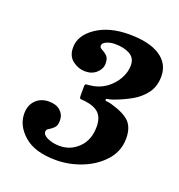

<svg xmlns="http://www.w3.org/2000/svg" viewBox="-93 -992 578 619"><g transform="rotate(20 196.0 -682.0)"><path d="M17 -557.5Q17 -586 34.2 -603.5Q51.5 -621 79.5 -621Q104.5 -621 118.8 -608Q133 -595 133 -575Q133 -558 125 -550Q117 -542 108.8 -537.5Q100.5 -533 100.5 -526Q100.5 -514 118.5 -506Q136.5 -498 159.5 -498Q197 -498 224 -524.8Q251 -551.5 251 -596.5Q251 -627 236 -642.2Q221 -657.5 187 -662Q178 -663 173 -663Q168 -663 168 -673.5V-704Q168 -713.5 172.2 -713.8Q176.5 -714 185 -715Q215 -718 238 -734.2Q261 -750.5 274 -773.8Q287 -797 287 -820.5Q287 -845.5 267 -856.8Q247 -868 216.5 -868Q199.5 -868 186.8 -862.2Q174 -856.5 174 -847.5Q174 -840.5 182.5 -836.5Q191 -832.5 199.8 -824.5Q208.5 -816.5 208.5 -798Q208.5 -780 193.2 -766Q178 -752 154.5 -752Q131.5 -752 111.8 -766.8Q92 -781.5 92 -811.5Q92 -853 136 -883Q180 -913 248.5 -913Q317 -913 354.2 -888.8Q391.5 -864.5 391.5 -820.5Q391.5 -787 374.5 -763.5Q357.5 -740 329.8 -724.2Q302 -708.5 271 -697.5Q259 -693.5 253.5 -693Q248 -692.5 248 -689Q248 -685.5 253.5 -685.2Q259 -685 270.5 -682Q317.5 -668.5 335.5 -649.2Q353.5 -630 353.5 -594Q353.5 -550.5 325 -518.2Q296.5 -486 253 -468.5Q209.5 -451 163.5 -451Q91.5 -451 54.2 -483.5Q17 -516 17 -557.5Z"/></g></svg>

Font: Besley* Heavy
Style: Italic
Weight: 800
Italic angle: -13°
Designer: Owen Earl
Foundry: indestructible type*
Version: Version 3.000; ttfautohint (v1.8.3)